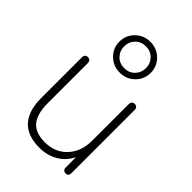

<svg xmlns="http://www.w3.org/2000/svg" viewBox="-227 -865 971 971"><g transform="rotate(45 258.5 -380.0)"><path d="M70 -177V-468Q70 -478 75.5 -484Q81 -490 91 -490Q101 -490 106.5 -484Q112 -478 112 -468V-181Q112 -104 143 -67.5Q174 -31 241 -31Q314 -31 359.5 -79.5Q405 -128 405 -207V-468Q405 -478 410.5 -484Q416 -490 426 -490Q436 -490 441.5 -484Q447 -478 447 -468V-16Q447 -5 442 0.5Q437 6 427 6Q417 6 411.5 0Q406 -6 406 -16V-121H418Q400 -59 352.5 -25.5Q305 8 241 8Q155 8 112.5 -39Q70 -86 70 -177ZM148 -658Q148 -704 180.5 -736Q213 -768 260 -768Q307 -768 339.5 -736Q372 -704 372 -658Q372 -612 339.5 -580Q307 -548 260 -548Q213 -548 180.5 -580Q148 -612 148 -658ZM338 -658Q338 -691 316 -713.5Q294 -736 260 -736Q226 -736 204 -713.5Q182 -691 182 -658Q182 -625 204 -602.5Q226 -580 260 -580Q294 -580 316 -602.5Q338 -625 338 -658Z"/></g></svg>

Font: SN Pro Thin
Style: Regular
Weight: 200
Designer: Tobias Whetton
Foundry: Supernotes
Version: Version 1.003;Glyphs 3.3 (3324)